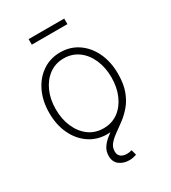

<svg xmlns="http://www.w3.org/2000/svg" viewBox="-217 -812 1001 1127"><g transform="rotate(-30 283.0 -248.0)"><path d="M283.2 10.7Q215.8 10.7 163.1 -25.1Q110.4 -61 80.6 -123.5Q50.8 -186 50.8 -266.6Q50.8 -347.2 80.6 -409.7Q110.4 -472.2 163.1 -508.1Q215.8 -543.9 283.2 -543.9Q351.1 -543.9 403.6 -508.1Q456.1 -472.2 485.8 -409.4Q515.6 -346.7 515.6 -266.6Q515.6 -186 485.8 -123.5Q456.1 -61 403.8 -25.1Q351.6 10.7 283.2 10.7ZM283.2 -29.8Q340.3 -29.8 382.6 -60.8Q424.8 -91.8 448.2 -145.5Q471.7 -199.2 471.7 -266.6Q471.7 -333.5 448.2 -387.2Q424.8 -440.9 382.3 -471.9Q339.8 -502.9 283.2 -502.9Q227.1 -502.9 184.6 -471.7Q142.1 -440.4 118.4 -387Q94.7 -333.5 94.7 -266.6Q94.7 -199.2 118.4 -145.5Q142.1 -91.8 184.3 -60.8Q226.6 -29.8 283.2 -29.8ZM321.3 208Q280.8 208 253.7 187Q226.6 166 226.6 126.5Q226.6 96.2 240.7 73.2Q254.9 50.3 278.1 31Q301.3 11.7 329.1 -7.3Q356.9 -26.4 384.5 -49.3Q412.1 -72.3 435.3 -101.8Q458.5 -131.3 472.4 -171.6Q486.3 -211.9 486.3 -266.6H515.6Q515.6 -197.8 498 -150.1Q480.5 -102.5 452.6 -69.6Q424.8 -36.6 393.1 -12.9Q361.3 10.7 333.5 30.5Q305.7 50.3 288.1 71.3Q270.5 92.3 270.5 120.6Q270.5 144.5 285.9 156.5Q301.3 168.5 327.6 168.5Q336.4 168.5 344.5 167Q352.5 165.5 359.9 163.1L369.6 199.2Q359.4 202.6 347.4 205.3Q335.4 208 321.3 208ZM403.8 -703.6V-666H162.6V-703.6Z"/></g></svg>

Font: Inter 20pt ExtraLight
Style: Regular
Weight: 250
Version: Version 4.001;git-66647c0bb